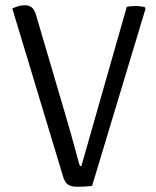

<svg xmlns="http://www.w3.org/2000/svg" viewBox="-20 -709 597 733"><path d="M464 -683Q470.5 -684.5 478.8 -685.2Q487 -686 497 -686Q507 -686 516.5 -684.8Q526 -683.5 532.5 -682L535.5 -675.5L331.5 1Q316.5 2.5 303 3.2Q289.5 4 274.5 4Q251.5 4 239.2 -4.5Q227 -13 220.5 -36L27 -676.5Q38 -682 50.2 -685.5Q62.5 -689 75 -689Q89.5 -689 100.2 -681.5Q111 -674 117.5 -652L236 -249.5Q242.5 -227.5 250.8 -198Q259 -168.5 267.2 -138Q275.5 -107.5 282.5 -82.5Q284 -77.5 285.8 -76Q287.5 -74.5 290.5 -74.5Z"/></svg>

Font: Signika
Style: Regular
Weight: 300
Designer: Anna Giedry
Foundry: Anna Giedry
Version: Version 2.000